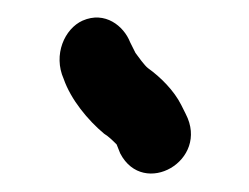

<svg xmlns="http://www.w3.org/2000/svg" viewBox="-20 -700 277 214"><path d="M187 -573 182 -583C174 -599 159 -614 145 -624C141 -627 134 -637 131 -641L125 -653C118 -671 97 -688 72 -677C52 -668 39 -639 51 -612C59 -589 78 -566 96 -551C101 -548 106 -543 110 -539L114 -529C140 -479 214 -521 187 -573Z"/></svg>

Font: Electronic
Style: Circ
Weight: 900
Version: Version 1.011